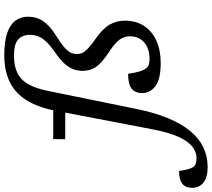

<svg xmlns="http://www.w3.org/2000/svg" viewBox="-229 -713 1014 920"><g transform="rotate(-90 278.0 -253.0)"><path d="M71 -447.5 71.5 -505H249L248 -447.5ZM216 -106.5Q198.5 -20 172 44.2Q145.5 108.5 110.5 151Q75.5 193.5 32 214.2Q-11.5 235 -62.5 235Q-112 235 -137 214.8Q-162 194.5 -162 160Q-162 129.5 -142.8 113.8Q-123.5 98 -81 98Q-77.5 123.5 -73.2 139.8Q-69 156 -62.5 165.5Q-55.5 175 -45.2 178.2Q-35 181.5 -20 181.5Q1.5 181.5 21.5 170.8Q41.5 160 59.5 135.5Q77.5 111 92.5 69.8Q107.5 28.5 119 -32.5L207.5 -494.5Q223.5 -577.5 256.8 -631.5Q290 -685.5 343.8 -712.5Q397.5 -739.5 473 -739.5Q539.5 -739.5 580 -725.5Q620.5 -711.5 639.2 -685.8Q658 -660 658 -625.5Q658 -584.5 636 -552.2Q614 -520 563.5 -489Q530.5 -468.5 512 -452.5Q493.5 -436.5 486.2 -422Q479 -407.5 479 -391Q479 -378 484.2 -366Q489.5 -354 505.5 -338.5Q521.5 -323 554 -300.5Q602 -267 620.5 -233.8Q639 -200.5 639 -161Q639 -107.5 613.2 -69Q587.5 -30.5 542 -10.2Q496.5 10 436.5 10Q358 10 325 -15.5Q292 -41 292 -78Q292 -100.5 301 -115.8Q310 -131 330.2 -138.5Q350.5 -146 384.5 -146Q390 -109 396.2 -89.5Q402.5 -70 410.5 -60Q418.5 -49.5 429.5 -46.5Q440.5 -43.5 456.5 -43.5Q488 -43.5 512 -54.5Q536 -65.5 550 -86.2Q564 -107 564 -137Q564 -163 549.2 -185.5Q534.5 -208 484 -241Q434 -274 416.2 -301.8Q398.5 -329.5 398.5 -363.5Q398.5 -386.5 406 -407.8Q413.5 -429 432.5 -450.2Q451.5 -471.5 485.5 -495Q520 -519 538.5 -538.8Q557 -558.5 564 -577.5Q571 -596.5 571 -616.5Q571 -653.5 548.5 -673.2Q526 -693 472 -693Q421.5 -693 388 -676.5Q354.5 -660 334.5 -624.5Q314.5 -589 303 -533Z"/></g></svg>

Font: Newsreader 7pt
Style: Italic
Weight: 400
Italic angle: -17°
Designer: Hugues Gentile
Foundry: Production Type
Version: Version 1.003